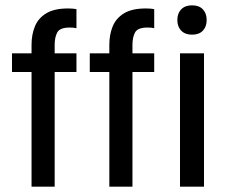

<svg xmlns="http://www.w3.org/2000/svg" viewBox="-20 -700 857 720"><path d="M185 0H98.3V-430H25V-500H98.3V-532.5Q98.3 -570 110.8 -600.8Q123.3 -631.7 153.3 -650Q183.3 -668.3 235 -668.3Q253.3 -668.3 266.7 -665.8V-594.2Q258.3 -596.7 241.7 -596.7Q205 -596.7 195 -578.8Q185 -560.8 185 -531.7V-500H266.7V-430H185ZM476.7 0H390V-430H316.7V-500H390V-532.5Q390 -570 402.5 -600.8Q415 -631.7 445 -650Q475 -668.3 526.7 -668.3Q545 -668.3 558.3 -665.8V-594.2Q550 -596.7 533.3 -596.7Q496.7 -596.7 486.7 -578.8Q476.7 -560.8 476.7 -531.7V-500H558.3V-430H476.7ZM745 0H655V-500H745ZM700 -570Q674.2 -570 659.6 -585Q645 -600 645 -625Q645 -650 659.6 -665Q674.2 -680 700 -680Q726.7 -680 740.8 -665Q755 -650 755 -625Q755 -600 740.8 -585Q726.7 -570 700 -570Z"/></svg>

Font: Familjen Grotesk Variable
Style: Regular
Weight: 400
Designer: Anders Wikstroem, Jonas Baeckman, Matilda Gysing, Kristian Moeller
Foundry: Familjen STHLM AB
Version: Version 2.000